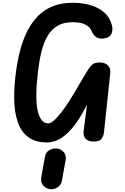

<svg xmlns="http://www.w3.org/2000/svg" viewBox="-20 -1024 906 1389"><path d="M318.5 6.5Q235.5 6.5 183.8 -32.5Q132 -71.5 107.8 -143Q83.5 -214.5 82.5 -312.5Q81.5 -410.5 99 -528Q115 -637.5 146 -725.5Q177 -813.5 226 -875.8Q275 -938 344.2 -971Q413.5 -1004 506 -1004Q576.5 -1004 635.5 -986.5Q694.5 -969 735 -933Q775.5 -897 789.5 -841.5Q797.5 -813 788.2 -785Q779 -757 746.5 -749Q672 -728.5 642.5 -800Q635 -819.5 617.2 -833.8Q599.5 -848 571.8 -855.8Q544 -863.5 506 -863.5Q440 -863.5 395.8 -837.2Q351.5 -811 323.8 -763.2Q296 -715.5 280 -650.5Q264 -585.5 255 -508.5Q244 -417 243 -346.5Q242 -276 251.5 -228.2Q261 -180.5 280.5 -156Q300 -131.5 329 -131.5Q347 -131.5 371 -153Q395 -174.5 421.5 -208.5Q448 -242.5 473.8 -281.8Q499.5 -321 521 -357.5Q542.5 -394 556.5 -419Q587 -471 605.8 -501.8Q624.5 -532.5 638 -547.5Q651.5 -562.5 666 -567.2Q680.5 -572 702.5 -572Q738.5 -572 760 -551.2Q781.5 -530.5 777.5 -494L732 -65Q728.5 -37 713.2 -18.5Q698 0 658 0Q618.5 0 599.5 -20Q580.5 -40 585 -75.5L609.5 -267.5Q568.5 -185 523.2 -123.5Q478 -62 427 -27.8Q376 6.5 318.5 6.5ZM339.5 344Q311 339.5 292 317Q273 294.5 278.5 259.5L305 111Q310 78 336.2 62.8Q362.5 47.5 390 50Q420.5 53.5 440.5 75.8Q460.5 98 455 133.5L428 282.5Q422.5 316 394.2 332.5Q366 349 339.5 344Z"/></svg>

Font: Edu NSW ACT Hand
Style: Regular
Weight: 400
Designer: Tina and Corey Anderson, Eben Sorkin, Mirko Velimirovic
Foundry: Sorkin Type Co.
Version: Version 2.000